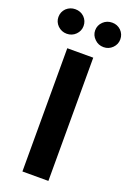

<svg xmlns="http://www.w3.org/2000/svg" viewBox="-218 -1006 718 1065"><g transform="rotate(20 140.5 -473.0)"><path d="M216.8 -727.5Q216.8 -545.9 216.8 0Q178.7 0 63.5 0Q63.5 -181.6 63.5 -727.5Q101.6 -727.5 216.8 -727.5ZM32.2 -801.8Q2 -801.8 -20.5 -823.2Q-42 -844.7 -42 -874Q-42 -904.3 -20.5 -925.8Q2 -946.3 32.2 -946.3Q63.5 -946.3 85 -925.8Q106.4 -904.3 106.4 -874Q106.4 -844.7 85 -823.2Q63.5 -801.8 32.2 -801.8ZM250 -801.8Q218.8 -801.8 197.3 -823.2Q174.8 -844.7 174.8 -874Q174.8 -904.3 197.3 -925.8Q218.8 -946.3 250 -946.3Q280.3 -946.3 301.8 -925.8Q323.2 -904.3 323.2 -874Q323.2 -844.7 301.8 -823.2Q280.3 -801.8 250 -801.8Z"/></g></svg>

Font: DeepSea
Style: Bold
Weight: 700
Designer: Stem
Version: Version 3.019;git-0a5106e0b